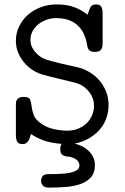

<svg xmlns="http://www.w3.org/2000/svg" viewBox="-20 -642 565 870"><path d="M52 -167Q52 -172 52.5 -178Q53 -184 56.5 -189.5Q60 -195 67 -199Q74 -203 87 -203Q111 -203 116 -191.5Q121 -180 123 -162Q125 -144 132 -122.5Q139 -101 168 -81Q192 -64 224 -57Q256 -50 284 -50Q315 -50 338 -60.5Q361 -71 376 -87Q391 -103 398.5 -123Q406 -143 406 -162Q406 -181 400 -197Q394 -213 384 -225.5Q374 -238 362.5 -247Q351 -256 339 -261Q330 -265 305 -271Q280 -277 251.5 -284Q223 -291 197 -297.5Q171 -304 158 -309Q140 -316 121.5 -329Q103 -342 87.5 -361Q72 -380 62 -404Q52 -428 52 -458Q52 -492 66.5 -522Q81 -552 105.5 -574Q130 -596 164 -609Q198 -622 237 -622Q285 -622 319 -608.5Q353 -595 377 -575Q382 -592 388.5 -607Q395 -622 415 -622Q433 -622 439 -611Q445 -600 445 -584V-443Q445 -428 438 -417.5Q431 -407 411 -407Q396 -407 389 -411Q382 -415 379 -422Q376 -429 374.5 -439Q373 -449 370 -461Q362 -489 348.5 -508Q335 -527 317 -538.5Q299 -550 278.5 -555Q258 -560 237 -560Q211 -560 189.5 -552Q168 -544 152 -530.5Q136 -517 127 -499.5Q118 -482 118 -462Q118 -443 125 -428.5Q132 -414 142 -403.5Q152 -393 161 -386.5Q170 -380 175 -378Q187 -372 210.5 -365.5Q234 -359 261 -353Q288 -347 312.5 -341.5Q337 -336 350 -332Q372 -324 393.5 -310Q415 -296 432.5 -275Q450 -254 461 -226.5Q472 -199 472 -165Q472 -139 463.5 -111.5Q455 -84 436 -60Q417 -36 388 -18Q359 0 318 9Q334 12 350.5 20Q367 28 380 40Q393 52 401.5 68.5Q410 85 410 107Q410 143 390 163.5Q370 184 340 193.5Q310 203 274 205.5Q238 208 207 208H201Q182 208 174 198.5Q166 189 166 178Q166 168 171 159.5Q176 151 187 148Q192 147 205.5 147Q219 147 236 146.5Q253 146 271 144.5Q289 143 304.5 139Q320 135 330 127.5Q340 120 340 107Q340 103 338 97Q336 91 330.5 85Q325 79 314 74Q303 69 285 67Q275 67 264 60.5Q253 54 253 34Q253 23 255.5 17.5Q258 12 259 10Q211 6 179.5 -5Q148 -16 120 -35Q118 -27 115.5 -19Q113 -11 109 -4.5Q105 2 98.5 6.5Q92 11 82 11Q64 11 58 0Q52 -11 52 -27Z"/></svg>

Font: CMU Typewriter Custom
Style: Regular
Weight: 500
Monospace: yes
Version: Version 0.7.0